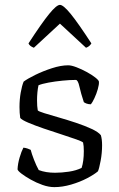

<svg xmlns="http://www.w3.org/2000/svg" viewBox="-20 -768 488 788"><path d="M203 0Q180 0 154.5 -9Q129 -18 106 -31Q83 -44 68 -55.5Q53 -67 52 -73Q53 -96 60.5 -121.5Q68 -147 76 -162Q86 -161 94 -158Q102 -155 106 -153Q110 -137 119.5 -112.5Q129 -88 139 -70Q168 -59 206 -59Q233 -59 263 -63.5Q293 -68 315 -79Q324 -106 324 -148Q324 -170 321 -183Q318 -187 293 -196Q268 -205 232 -216.5Q196 -228 159.5 -240.5Q123 -253 96 -264.5Q69 -276 63 -284Q60 -304 60 -329Q60 -360 65 -388Q70 -416 77 -433Q93 -445 124.5 -460.5Q156 -476 193 -488Q230 -500 260 -500Q273 -500 294 -492Q315 -484 336 -472.5Q357 -461 371 -450Q385 -439 386 -433Q387 -422 381.5 -402.5Q376 -383 367.5 -365Q359 -347 353 -340Q343 -340 335 -343Q327 -346 324 -349Q312 -385 306 -412.5Q300 -440 291 -440Q267 -440 236.5 -437Q206 -434 179 -429Q152 -424 138 -418Q135 -405 133.5 -388.5Q132 -372 132 -356Q132 -331 135 -315Q138 -311 162 -303.5Q186 -296 221 -286Q256 -276 292 -264Q328 -252 356 -239Q384 -226 394 -213Q399 -196 399 -172Q399 -140 393 -108Q387 -76 382 -65Q367 -52 337.5 -36.5Q308 -21 272 -10.5Q236 0 203 0ZM119 -572Q101 -579 97 -590Q151 -673 181.5 -710.5Q212 -748 226 -748Q240 -748 270.5 -710.5Q301 -673 355 -590Q353 -586 347.5 -580.5Q342 -575 333 -572L226 -671Z"/></svg>

Font: Texturina 72pt Light
Style: Regular
Weight: 300
Designer: Guillermo Torres Carreño
Foundry: Omnibus-Type
Version: Version 1.002; ttfautohint (v1.8.3)